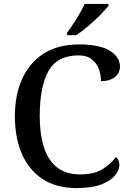

<svg xmlns="http://www.w3.org/2000/svg" viewBox="-20 -951 669 981"><path d="M372 10Q268 10 198 -36Q128 -82 92 -164.5Q56 -247 56 -358Q56 -466 93.5 -548.5Q131 -631 203.5 -677.5Q276 -724 384 -724Q490 -724 541.5 -691.5Q593 -659 593 -611Q593 -577 566 -556.5Q539 -536 496 -536Q496 -568 485 -598Q474 -628 449 -648Q424 -668 381 -668Q272 -668 227.5 -587.5Q183 -507 183 -358Q183 -267 204 -200Q225 -133 270.5 -96.5Q316 -60 390 -60Q462 -60 504 -87Q546 -114 572 -148Q590 -135 590 -108Q590 -82 567.5 -54.5Q545 -27 497 -8.5Q449 10 372 10ZM323 -784Q345 -813 371 -855Q397 -897 413 -931H534V-921Q521 -904 492.5 -875Q464 -846 430.5 -817.5Q397 -789 369 -771H323Z"/></svg>

Font: Noto Serif Tamil Medium
Style: Regular
Weight: 500
Designer: Indian Type Foundry, Tom Grace, and the Monotype Design Team
Foundry: Monotype Imaging Inc.
Version: Version 2.004; ttfautohint (v1.8.4.7-5d5b)